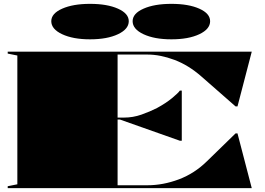

<svg xmlns="http://www.w3.org/2000/svg" viewBox="-20 -976 1376 996"><path d="M20 0V-10L70 -20V-688L20 -698V-708H1286L1212 -424H1202L1025 -579Q958 -638 884.5 -665.5Q811 -693 745 -693H590V-366H623Q670 -366 714 -381.5Q758 -397 795 -416Q841 -441 872.5 -467Q904 -493 913 -506H923V-246H913L602 -356H590V-15H745Q826 -15 907.5 -45.5Q989 -76 1054 -140L1202 -284H1212L1286 0ZM869 -956Q958 -956 1014 -931Q1070 -906 1070 -866Q1070 -825 1014 -798.5Q958 -772 869 -772Q781 -772 724.5 -798.5Q668 -825 668 -866Q668 -906 724.5 -931Q781 -956 869 -956ZM447 -956Q536 -956 592 -931Q648 -906 648 -866Q648 -825 592 -798.5Q536 -772 447 -772Q359 -772 302.5 -798.5Q246 -825 246 -866Q246 -906 302.5 -931Q359 -956 447 -956Z"/></svg>

Font: Kalnia Expanded
Style: Bold
Weight: 700
Width: 7
Designer: Frida Medrano
Foundry: Frida Medrano
Version: Version 1.105